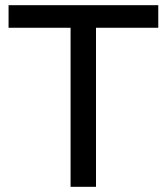

<svg xmlns="http://www.w3.org/2000/svg" viewBox="-20 -720 643 740"><path d="M590 -613H350V0H252V-613H13V-700H590Z"/></svg>

Font: CMG Sans Medium
Style: Regular
Weight: 500
Designer: Julieta Ulanovsky
Foundry: Julieta Ulanovsky
Version: Version 7.200